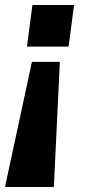

<svg xmlns="http://www.w3.org/2000/svg" viewBox="-61 -550 346 770"><path d="M155 200H-41L67 -302H179ZM214 -363H47L69 -530H236Z"/></svg>

Font: Tanohe Sans
Style: Bold Italic
Weight: 700
Designer: Village Type and Design LLC & Cristiano Sobral
Foundry: Cooper Hewitt Smithsonian Design Museum
Version: Version 1.00;September 29, 2021;FontCreator 13.0.0.2655 64-b